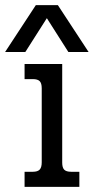

<svg xmlns="http://www.w3.org/2000/svg" viewBox="-67 -730 366 750"><path d="M73 -710H159L279 -527H200L116 -659L32 -527H-47ZM29 -59H61Q80 -59 88 -67.5Q96 -76 96 -96V-385Q96 -405 88 -413Q80 -421 61 -421H29V-480H176V-95Q176 -75 184 -67Q192 -59 211 -59H243V0H29Z"/></svg>

Font: Pridi Light
Style: Regular
Weight: 300
Version: Version 1.002